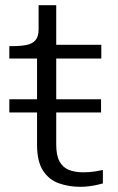

<svg xmlns="http://www.w3.org/2000/svg" viewBox="-20 -710 455 741"><path d="M16 -276V-327H370V-276ZM16 -484V-532H27Q60 -532 82.5 -536.5Q105 -541 117 -555Q129 -569 129 -597L181 -537H371V-484ZM197 -152Q197 -111 209.5 -87.5Q222 -64 245.5 -54.5Q269 -45 301 -45Q326 -45 347.5 -48.5Q369 -52 377 -54V-2Q367 1 352.5 4Q338 7 322 9Q306 11 290 11Q246 11 207.5 -2.5Q169 -16 146 -51.5Q123 -87 123 -152V-522L129 -530V-690H197Z"/></svg>

Font: Roboto Serif 20pt Light
Style: Regular
Weight: 300
Version: Version 1.008